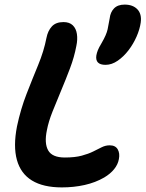

<svg xmlns="http://www.w3.org/2000/svg" viewBox="-20 -806 633 835"><path d="M249 9Q168 9 119 -21Q70 -51 53.5 -110.5Q37 -170 54 -257Q70 -332 95.5 -397.5Q121 -463 146 -523.5Q171 -584 182 -641Q188 -672 205.5 -691Q223 -710 256 -710Q282 -710 296.5 -696Q311 -682 314.5 -658Q318 -634 312 -606Q303 -558 284.5 -509Q266 -460 246 -412.5Q226 -365 208.5 -321Q191 -277 184 -240Q172 -183 189.5 -152Q207 -121 262 -121Q306 -121 335.5 -129Q365 -137 385 -147Q405 -157 422 -165.5Q439 -174 457 -174Q482 -174 492 -156.5Q502 -139 497 -114Q493 -91 476.5 -70.5Q460 -50 433 -34Q395 -12 348 -1.5Q301 9 249 9ZM439 -524Q393 -524 399 -565Q401 -576 405.5 -587.5Q410 -599 422 -619Q443 -655 448 -678.5Q453 -702 457 -726Q460 -753 476 -769.5Q492 -786 522 -786Q558 -786 577.5 -765.5Q597 -745 592 -708Q588 -679 574 -647Q560 -615 539 -587.5Q518 -560 492 -542Q466 -524 439 -524Z"/></svg>

Font: Shantell Sans SemiBold
Style: Italic
Weight: 600
Italic angle: -11°
Designer: Stephen Nixon, Anya Danilova, Shantell Martin
Foundry: Arrow Type
Version: Version 1.011;[c5ecc13dd]